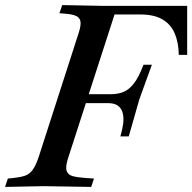

<svg xmlns="http://www.w3.org/2000/svg" viewBox="-48 -733 757 756"><path d="M-28 3 -17 -30 4 -32Q32 -35 50 -41Q68 -47 80.5 -64Q93 -81 105 -117L262 -604Q272 -635 268.5 -650Q265 -665 250 -671Q235 -677 210 -679L186 -681L197 -713L352 -710H689V-517H656Q655 -567 639.5 -602.5Q624 -638 591 -657Q558 -676 505 -676H403L220 -110Q209 -76 214.5 -60Q220 -44 240 -39Q260 -34 292 -32L322 -30L311 3L123 0ZM426 -196Q434 -223 437 -246.5Q440 -270 435 -288.5Q430 -307 416 -317Q402 -327 376 -327H250L261 -362H387Q415 -362 437 -370.5Q459 -379 478.5 -403.5Q498 -428 517 -478H550L501 -343L459 -196Z"/></svg>

Font: Baskervville SemiBold
Style: Italic
Weight: 600
Italic angle: -18°
Version: Version 1.100